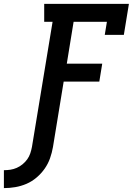

<svg xmlns="http://www.w3.org/2000/svg" viewBox="-86 -755 706 986"><path d="M-66 211V119Q-49 119 -32.5 116.5Q-16 114 0 107Q16 100 30 88.5Q44 77 54 63Q64 49 69.5 32.5Q75 16 78 0L184 -643H141V-735H576L550 -576H452L463 -643H292L257 -428H439L424 -336H241L186 0Q181 29 171 57.5Q161 86 143.5 111Q126 136 102 156.5Q78 177 50 189Q22 201 -7.5 206Q-37 211 -66 211Z"/></svg>

Font: Iosevka Slab SmBdExObl
Style: Regular
Weight: 600
Width: 7
Italic angle: -9°
Monospace: yes
Designer: Belleve Invis
Foundry: Belleve Invis
Version: Version 11.1.0; ttfautohint (v1.8.3)